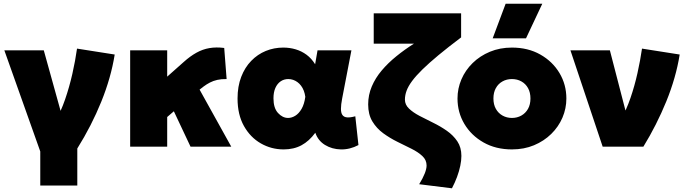

<svg xmlns="http://www.w3.org/2000/svg" viewBox="-20 -792 3712 1037"><path d="M197.5 210V26L3.5 -520H216.5L334.5 -95L278.5 -138Q308.5 -188 331.5 -254.8Q354.5 -321.5 370.8 -393.2Q387 -465 396 -529.5L599.5 -497.5Q579.5 -372.5 527.2 -243.2Q475 -114 397.5 10V210Z M683 0V-520H883V-378L972 -457Q1007 -488.5 1040.8 -507.2Q1074.5 -526 1111 -532.2Q1147.5 -538.5 1191 -533L1204 -365Q1175.5 -365.5 1153.5 -360.5Q1131.5 -355.5 1113.8 -346.2Q1096 -337 1080 -325L1058 -308L1229 0H1009L919 -191L883 -160V0Z M1512 15Q1445.5 15 1388.8 -17.5Q1332 -50 1297.5 -111.5Q1263 -173 1263 -260Q1263 -325.5 1282.8 -376.8Q1302.5 -428 1336.8 -463.2Q1371 -498.5 1415.5 -516.8Q1460 -535 1510 -535Q1545 -535 1577 -525.5Q1609 -516 1635.8 -496.2Q1662.5 -476.5 1682 -445L1695 -520H1878L1828 -260Q1821.5 -226.5 1821.5 -204.2Q1821.5 -182 1829.5 -170.8Q1837.5 -159.5 1854.5 -158Q1871.5 -156.5 1899 -164L1916 -8.5Q1869.5 16 1821.2 15Q1773 14 1735.2 -9.2Q1697.5 -32.5 1683 -75Q1650 -30 1608.5 -7.5Q1567 15 1512 15ZM1536 -155Q1555.5 -155 1574.8 -166.8Q1594 -178.5 1608.8 -203.8Q1623.5 -229 1629 -269Q1626.5 -287 1620.8 -302Q1615 -317 1606.2 -328.8Q1597.5 -340.5 1586.5 -348.5Q1575.5 -356.5 1563 -360.8Q1550.5 -365 1537 -365Q1513.5 -365 1495.5 -352.5Q1477.5 -340 1467.2 -316.8Q1457 -293.5 1457 -261Q1457 -208.5 1481.5 -181.8Q1506 -155 1536 -155Z M2421 225 2244 203Q2264 170.5 2274 145Q2284 119.5 2284 102Q2284 72 2261.2 50.8Q2238.5 29.5 2202.5 11.5Q2166.5 -6.5 2126.2 -26.2Q2086 -46 2050 -72.2Q2014 -98.5 1991.2 -136.2Q1968.5 -174 1968.5 -228Q1968.5 -279 1988 -325Q2007.5 -371 2041.8 -411.5Q2076 -452 2120.8 -488.2Q2165.5 -524.5 2215.5 -556H1998.5V-720H2470.5V-590Q2399.5 -536.5 2348 -493.8Q2296.5 -451 2261.5 -416.8Q2226.5 -382.5 2205.8 -354.5Q2185 -326.5 2176 -302Q2167 -277.5 2167 -254Q2167 -226.5 2189 -205.5Q2211 -184.5 2245.8 -166.2Q2280.5 -148 2319.5 -129Q2358.5 -110 2393.2 -85.8Q2428 -61.5 2450 -28.8Q2472 4 2472 50Q2472 74.5 2466 103.5Q2460 132.5 2448.5 163.5Q2437 194.5 2421 225Z M2745 15Q2658 15 2591.8 -22.5Q2525.5 -60 2488.2 -122.5Q2451 -185 2451 -260Q2451 -314 2472.2 -363.5Q2493.5 -413 2532.8 -451.5Q2572 -490 2626 -512.5Q2680 -535 2745 -535Q2832 -535 2898.2 -497.5Q2964.5 -460 3001.8 -397.5Q3039 -335 3039 -260Q3039 -206 3017.8 -156.5Q2996.5 -107 2957.2 -68.5Q2918 -30 2864.2 -7.5Q2810.5 15 2745 15ZM2745 -155Q2773 -155 2795.8 -167.8Q2818.5 -180.5 2831.8 -204Q2845 -227.5 2845 -260Q2845 -292.5 2832 -316Q2819 -339.5 2796.2 -352.2Q2773.5 -365 2745 -365Q2716.5 -365 2693.8 -352.2Q2671 -339.5 2658 -316Q2645 -292.5 2645 -260Q2645 -227.5 2658.2 -204Q2671.5 -180.5 2694.2 -167.8Q2717 -155 2745 -155ZM2641 -585 2711 -772H2909L2821 -585Z M3235 0 3061 -520H3274L3380.5 -109L3334.5 -149.5Q3363 -198 3385.2 -262.8Q3407.5 -327.5 3423 -397.2Q3438.5 -467 3447.5 -529.5L3651 -497.5Q3631 -372.5 3578.8 -244.5Q3526.5 -116.5 3455 0Z"/></svg>

Font: Geologica Cursive Black
Style: Regular
Weight: 900
Designer: Sindre Bremnes, Frode Helland
Foundry: Monokrom Skriftforlag AS
Version: Version 1.010;gftools[0.9.28]